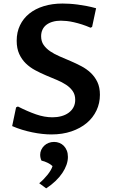

<svg xmlns="http://www.w3.org/2000/svg" viewBox="-20 -745 635 1078"><path d="M274.9 -86.4Q301.3 -86.4 324.5 -92.8Q347.7 -99.1 365 -111.6Q382.3 -124 392.3 -142.3Q402.3 -160.6 402.3 -184.6Q402.3 -213.4 388.2 -233.6Q374 -253.9 351.1 -269Q328.1 -284.2 298.6 -296.4Q269 -308.6 238 -321.8Q207 -335 177.5 -350.8Q147.9 -366.7 125 -388.9Q102.1 -411.1 87.9 -442.1Q73.7 -473.1 73.7 -516.1Q73.7 -564.5 92.3 -603Q110.8 -641.6 144.5 -668.7Q178.2 -695.8 225.6 -710.4Q272.9 -725.1 331.1 -725.1Q347.2 -725.1 368.9 -723.9Q390.6 -722.7 415.3 -719.5Q439.9 -716.3 466.6 -711.2Q493.2 -706.1 519.5 -698.7L497.1 -593.8L488.3 -589.4Q463.9 -600.1 440.2 -607.7Q416.5 -615.2 395 -620.1Q373.5 -625 354.7 -627Q335.9 -628.9 321.8 -628.9Q296.9 -628.9 276.4 -623Q255.9 -617.2 241.2 -606.2Q226.6 -595.2 218.8 -578.9Q210.9 -562.5 210.9 -541.5Q210.9 -512.7 225.1 -492.4Q239.3 -472.2 262.5 -456.5Q285.6 -440.9 315.4 -428.2Q345.2 -415.5 376 -402.3Q406.7 -389.2 436.5 -373.5Q466.3 -357.9 489.5 -335.9Q512.7 -314 526.9 -284.2Q541 -254.4 541 -212.9Q541 -165.5 521.7 -124.8Q502.4 -84 466.8 -54.2Q431.2 -24.4 380.9 -7.3Q330.6 9.8 268.6 9.8Q244.1 9.8 217 6.8Q189.9 3.9 161.4 -2Q132.8 -7.8 104 -16.6Q75.2 -25.4 48.3 -37.1L70.3 -142.1L80.6 -147Q134.3 -119.6 181.9 -103Q229.5 -86.4 274.9 -86.4ZM200.2 283.7Q212.9 273.4 224.9 261.2Q236.8 249 247.1 236.1Q257.3 223.1 264.6 210.7Q272 198.2 274.9 187.5Q264.2 177.2 247.1 168.9Q230 160.6 212.9 156.7Q209.5 149.9 207.5 141.4Q205.6 132.8 205.6 124Q205.6 109.4 211.7 96.2Q217.8 83 228.3 73Q238.8 63 252.9 57.4Q267.1 51.8 283.7 51.8Q299.3 51.8 313.5 57.4Q327.6 63 338.1 73.7Q348.6 84.5 355 100.1Q361.3 115.7 361.3 136.2Q361.3 157.7 353.3 180.7Q345.2 203.6 329.8 226.6Q314.5 249.5 291.5 271.5Q268.6 293.5 239.3 312.5Z"/></svg>

Font: Proza Libre
Style: SemiBold
Weight: 600
Designer: Jasper de Waard
Foundry: Jasper de Waard
Version: Version 1.000; ttfautohint (v1.4.1.8-43bc) -l 8 -r 50 -G 200